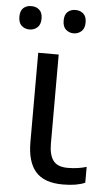

<svg xmlns="http://www.w3.org/2000/svg" viewBox="-64 -766 463 812"><g transform="rotate(5 167.5 -360.0)"><path d="M233.9 9.8Q154.3 9.8 118.2 -31.7Q82 -73.2 82 -157.2V-536.1H168.9V-158.2Q168.9 -109.9 187 -85.9Q205.1 -62 248.5 -62Q292 -62 328.1 -73.2V-5.9Q293 9.8 233.9 9.8ZM190.9 -718.8Q205.1 -730.5 223.6 -730Q242.2 -730.5 256.3 -718.8Q270.5 -707 270.5 -681.2Q270.5 -655.3 256.3 -643.1Q242.2 -630.9 223.6 -630.9Q205.1 -630.9 190.9 -643.1Q177.2 -655.3 177.2 -681.2Q177.2 -707 190.9 -718.8ZM36.1 -730Q55.7 -730.5 69.3 -718.8Q83.5 -707 83.5 -681.2Q83.5 -655.3 69.3 -643.1Q55.7 -630.9 36.1 -630.9Q16.6 -630.9 2.9 -643.1Q-10.7 -655.3 -10.7 -681.2Q-10.7 -707 2.9 -718.8Q16.6 -730.5 36.1 -730Z"/></g></svg>

Font: NotoSans
Style: Regular
Weight: 400
Designer: Monotype Design team
Foundry: Monotype Imaging Inc.
Version: Version 1.04